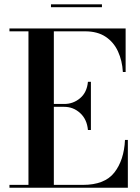

<svg xmlns="http://www.w3.org/2000/svg" viewBox="-20 -884 658 904"><path d="M220 -863.5H460V-850H220ZM394 -272Q389.5 -322.5 357.2 -351.8Q325 -381 282.5 -381H233.5V-13.5H370.5Q473 -13.5 518.5 -71.8Q564 -130 568.5 -225H582V0H24.5V-13.5H114V-736.5H24.5V-750H571.5V-545H558.5Q555.5 -598.5 535.5 -642Q515.5 -685.5 477.2 -711Q439 -736.5 380.5 -736.5H233.5V-394.5H282.5Q325 -394.5 357.2 -421.8Q389.5 -449 394 -499H408V-272Z"/></svg>

Font: Bodoni* 16 Medium
Style: Regular
Weight: 500
Version: Version 2.2